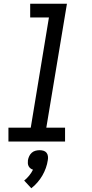

<svg xmlns="http://www.w3.org/2000/svg" viewBox="-20 -755 490 1024"><path d="M25 0V-74H144L241 -662H141V-735H337L227 -74H327V0ZM147 249 109 208Q124 196 136 181Q148 166 156 150Q149 148 142.5 143Q136 138 132.5 131Q129 124 128.5 115.5Q128 107 129 99Q131 88 136 77.5Q141 67 149.5 59.5Q158 52 169 49Q180 46 191 46Q202 46 212 49Q222 52 228 59.5Q234 67 235.5 77.5Q237 88 235 99Q232 120 224.5 141Q217 162 206 181Q195 200 180 217.5Q165 235 147 249Z"/></svg>

Font: Zed Sans Extended
Style: Italic
Weight: 400
Width: 7
Italic angle: -9°
Designer: Belleve Invis
Foundry: Belleve Invis
Version: Version 1.0.0; ttfautohint (v1.8.4)